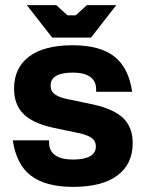

<svg xmlns="http://www.w3.org/2000/svg" viewBox="-20 -721 572 751"><path d="M266 10Q159 10 101.5 -33.5Q44 -77 30 -172H172V-161Q172 -143 181.5 -128.5Q191 -114 211.5 -105.5Q232 -97 266 -97Q310 -97 332.5 -110Q355 -123 355 -148Q355 -168 341 -179.5Q327 -191 295 -199L185 -222Q106 -240 70.5 -276.5Q35 -313 35 -374Q35 -456 94 -500Q153 -544 264 -544Q370 -544 426.5 -500.5Q483 -457 497 -362H356V-373Q356 -391 347 -405.5Q338 -420 318 -428.5Q298 -437 264 -437Q222 -437 200 -424.5Q178 -412 178 -386Q178 -366 191.5 -354.5Q205 -343 236 -335L346 -312Q426 -294 462.5 -258.5Q499 -223 499 -161Q499 -79 439 -34.5Q379 10 266 10ZM435 -701 336 -574H184L85 -701H200L244 -661H276L320 -701Z"/></svg>

Font: Mozilla Headline ExtraLight
Style: Regular
Weight: 200
Designer: Studio DRAMA
Foundry: Studio DRAMA
Version: Version 1.000